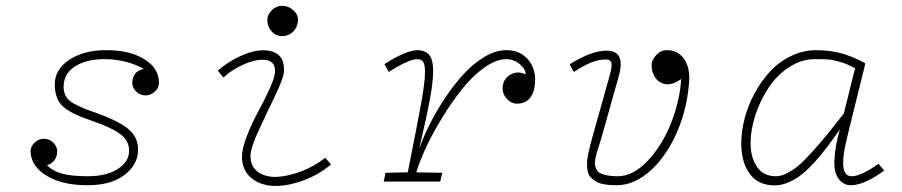

<svg xmlns="http://www.w3.org/2000/svg" viewBox="-20 -612 3038 647"><path d="M275.9 -18.1Q339.8 -18.1 377.9 -43.2Q416 -68.4 415 -105.5Q414.6 -139.6 383.5 -161.6Q352.5 -183.6 289.1 -205.1Q222.2 -227.5 194.3 -251.2Q166.5 -274.9 164.6 -321.8Q162.1 -376 212.4 -409.7Q262.7 -443.4 337.4 -442.9Q415.5 -443.4 465.3 -413.1Q515.1 -382.8 515.6 -335Q516.1 -315.4 501.7 -303Q487.3 -290.5 470.7 -290.5Q453.1 -290.5 439.9 -302.7Q426.8 -314.9 425.8 -330.1Q424.8 -347.7 434.3 -361.8Q443.8 -376 464.8 -379.9Q407.2 -411.6 335.9 -412.6Q274.9 -413.6 235.4 -389.9Q195.8 -366.2 194.3 -321.8Q193.8 -289.6 215.1 -272.2Q236.3 -254.9 297.4 -233.9Q379.4 -205.1 412.8 -177Q446.3 -148.9 445.3 -105.5Q444.3 -56.2 398.9 -22Q353.5 12.2 274.9 12.2Q189.9 12.2 137.5 -19.5Q85 -51.3 83 -100.6Q82.5 -118.2 96.9 -131.6Q111.3 -145 127.9 -144.5Q148.4 -144 160.9 -129.9Q173.3 -115.7 172.9 -102.5Q172.4 -82.5 162.1 -70.3Q151.9 -58.1 138.2 -55.7Q157.7 -35.2 190.2 -26.6Q222.7 -18.1 275.9 -18.1Z M932.6 -490.2Q911.6 -489.3 896.7 -504.6Q881.8 -520 880.9 -541Q879.9 -561.5 895.5 -577.1Q911.1 -592.8 932.6 -592.3Q953.6 -591.8 969.7 -576.4Q985.8 -561 983.9 -541Q982.4 -520.5 968.3 -505.9Q954.1 -491.2 932.6 -490.2ZM713.9 -374Q758.3 -412.1 810.5 -431.4Q862.8 -450.7 901.1 -437Q939.5 -423.3 937 -370.6Q936 -350.1 908 -291.7Q879.9 -233.4 852.1 -173.3Q824.2 -113.3 824.2 -87.4Q823.7 -50.3 849.9 -32.2Q876 -14.2 914.3 -16.1Q952.6 -18.1 996.8 -35.2Q1041 -52.2 1076.2 -80.6L1095.2 -57.6Q1051.8 -21.5 998.8 -2.7Q945.8 16.1 901.4 14.4Q856.9 12.7 826.4 -12.7Q795.9 -38.1 795.4 -84Q795.4 -110.8 812 -153.8Q828.6 -196.8 849.1 -234.1Q869.6 -271.5 887.5 -310.3Q905.3 -349.1 906.7 -368.2Q909.7 -409.2 867.7 -410.6Q827.1 -411.6 773.9 -380.9Q748.5 -366.2 732.9 -350.6Z M1783.2 -345.7Q1783.7 -307.6 1768.8 -285.6Q1753.9 -263.7 1723.6 -262.7Q1704.1 -262.2 1689.2 -277.6Q1674.3 -293 1673.8 -311.5Q1672.9 -343.8 1698 -359.4Q1723.1 -375 1751 -361.3Q1752.4 -377.9 1731.7 -395.5Q1710.9 -413.1 1685.1 -412.6Q1650.9 -412.1 1611.3 -383.8Q1571.8 -355.5 1537.1 -311.8Q1502.4 -268.1 1470.5 -216.1Q1438.5 -164.1 1416 -116Q1393.6 -67.9 1382.8 -31.2L1470.2 -29.8L1463.4 0H1272.9L1279.3 -29.8L1354 -31.2Q1387.7 -199.7 1400.1 -269Q1412.6 -338.4 1412.1 -371.6Q1412.1 -394 1406.2 -403.1Q1400.4 -412.1 1387.2 -412.6Q1358.4 -413.1 1290 -369.6L1275.4 -396Q1349.6 -442.9 1387.2 -442.9Q1414.1 -442.4 1427 -426Q1439.9 -409.7 1439.5 -371.6Q1439.5 -335.9 1428.5 -276.6Q1417.5 -217.3 1392.6 -110.4Q1406.7 -150.9 1429 -195.1Q1451.2 -239.3 1481 -283.7Q1510.7 -328.1 1543.2 -363.3Q1575.7 -398.4 1613 -420.7Q1650.4 -442.9 1685.1 -442.9Q1729.5 -443.4 1756.1 -415Q1782.7 -386.7 1783.2 -345.7Z M2302.7 -345.7Q2297.9 -252.4 2262.7 -169.9Q2227.5 -87.4 2172.6 -37.6Q2117.7 12.2 2058.1 12.2Q2034.7 12.2 2017.1 9.3Q1999.5 6.3 1988.3 -0.5Q1977.1 -7.3 1969.7 -15.4Q1962.4 -23.4 1960.2 -35.9Q1958 -48.3 1958 -60.5Q1958 -72.8 1961.4 -89.8Q1964.8 -106.9 1968.8 -122.3Q1972.7 -137.7 1978.5 -158.2Q1979 -159.2 1979 -159.7L2034.2 -356.4Q2039.6 -375.5 2040.8 -387Q2042 -398.4 2038.8 -403.6Q2035.6 -408.7 2031.5 -410.2Q2027.3 -411.6 2019.5 -411.6Q1976.6 -411.6 1914.1 -369.6L1899.4 -395Q1972.7 -441.4 2024.4 -441.4Q2088.9 -441.4 2065.4 -356.4L2007.8 -151.4Q2004.9 -141.6 1999.8 -125Q1994.6 -108.4 1991.7 -99.4Q1988.8 -90.3 1986.3 -77.4Q1983.9 -64.5 1984.9 -57.1Q1985.8 -49.8 1990 -41.3Q1994.1 -32.7 2002.9 -28.3Q2011.7 -23.9 2026.4 -21Q2041 -18.1 2061.5 -18.1Q2113.8 -18.1 2162.8 -70.3Q2211.9 -122.6 2241.5 -197.8Q2271 -272.9 2275.4 -345.7Q2245.6 -324.7 2223.1 -328.4Q2200.7 -332 2187.7 -351.1Q2174.8 -370.1 2175.8 -395Q2175.8 -409.2 2190.9 -426Q2206.1 -442.9 2226.1 -442.9Q2262.2 -443.4 2283 -416.3Q2303.7 -389.2 2302.7 -345.7Z M2841.8 -178.7Q2828.6 -124.5 2825 -103.8Q2821.3 -83 2821.3 -62.5Q2821.3 -18.1 2850.1 -18.1Q2880.9 -18.1 2940.4 -60.1L2959.5 -37.1Q2891.1 12.2 2847.7 12.2Q2822.3 12.2 2806.4 -8.8Q2790.5 -29.8 2791.5 -67.4Q2793.5 -120.6 2810.5 -176.3Q2786.1 -141.6 2769 -118.9Q2752 -96.2 2727.8 -68.8Q2703.6 -41.5 2683.3 -25.4Q2663.1 -9.3 2638.7 1.7Q2614.3 12.7 2590.3 12.7Q2534.7 12.7 2506.1 -26.9Q2477.5 -66.4 2478 -129.4Q2478 -169.9 2489.3 -213.1Q2500.5 -256.3 2522.7 -297.4Q2544.9 -338.4 2574.7 -370.8Q2604.5 -403.3 2645.3 -423.1Q2686 -442.9 2730.5 -442.9Q2772.9 -442.9 2810.5 -433.6Q2848.1 -424.3 2895.5 -398.9L2893.6 -387.7ZM2861.3 -381.8Q2835.9 -396.5 2810.5 -403.6Q2785.2 -410.6 2771.2 -411.6Q2757.3 -412.6 2732.9 -412.6Q2728 -412.6 2725.6 -412.6Q2679.7 -412.6 2638.2 -385Q2596.7 -357.4 2569.1 -315.2Q2541.5 -272.9 2525.4 -223.9Q2509.3 -174.8 2509.3 -130.9Q2509.3 -81.1 2530.8 -49.6Q2552.2 -18.1 2594.7 -18.1Q2611.8 -18.1 2631.3 -27.8Q2650.9 -37.6 2669.7 -53.2Q2688.5 -68.8 2714.8 -97.9Q2741.2 -127 2764.6 -155.5Q2788.1 -184.1 2823.7 -230Z"/></svg>

Font: Compagnon Light Italic
Style: Regular
Weight: 400
Italic angle: -12°
Designer: Valentin Papon
Foundry: Velvetyne Type Foundry
Version: Version 1.000;PS 001.000;hotconv 1.0.88;makeotf.lib2.5.64775